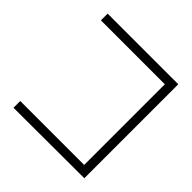

<svg xmlns="http://www.w3.org/2000/svg" viewBox="-83 -613 807 807"><g transform="rotate(-45 320.5 -210.0)"><path d="M80.1 -419.9Q80.1 -325.2 80.1 -40Q200.2 -40 559.6 -40Q559.6 -134.8 559.6 -419.9Q570.3 -419.9 599.6 -419.9Q599.6 -315.4 599.6 0Q460 0 41 0Q41 -105.5 40 -419.9Q49.8 -419.9 80.1 -419.9Z"/></g></svg>

Font: Cataluna 
Style: Lite
Weight: 400
Version: Version 1.0